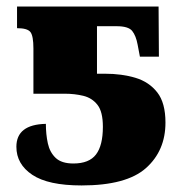

<svg xmlns="http://www.w3.org/2000/svg" viewBox="-20 -556 567 586"><path d="M229 10Q127 10 78.5 -22.5Q30 -55 30 -108Q30 -176 120 -178Q120 -146 126 -118.5Q132 -91 150 -74Q168 -57 204 -57Q252 -57 273 -84.5Q294 -112 294 -169Q294 -215 277.5 -236Q261 -257 234.5 -263.5Q208 -270 177 -270H82V-408Q82 -446 73 -458Q64 -470 32 -470V-536H464L465 -383H407L400 -420Q395 -447 383.5 -461.5Q372 -476 336 -476H276V-331H300Q352 -331 393.5 -318.5Q435 -306 460 -274Q485 -242 485 -182Q485 -96 425.5 -43Q366 10 229 10Z"/></svg>

Font: Noto Serif Black
Style: Regular
Weight: 900
Designer: Monotype Design Team
Foundry: Monotype Imaging Inc.
Version: Version 2.014; ttfautohint (v1.8.4.7-5d5b)